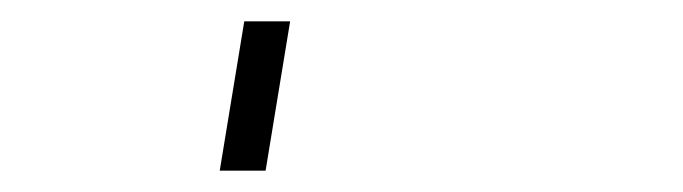

<svg xmlns="http://www.w3.org/2000/svg" viewBox="-20 60 640 180"><path d="M186 220 209 80H252L229 220Z"/></svg>

Font: Iosevka SS04 XLt Ex Obl
Style: Regular
Weight: 200
Width: 7
Italic angle: -9°
Monospace: yes
Designer: Belleve Invis
Foundry: Belleve Invis
Version: Version 19.0.0; ttfautohint (v1.8.4)